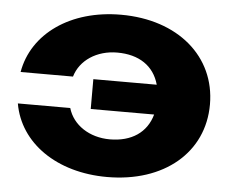

<svg xmlns="http://www.w3.org/2000/svg" viewBox="-47 -642 856 712"><g transform="rotate(5 381.5 -286.0)"><path d="M530 -230C511 -162 455 -124 374 -124C298 -124 236 -165 218 -227H23C48 -82 188 16 376 16C588 16 733 -106 733 -285C733 -464 588 -588 376 -588C188 -588 48 -489 23 -344H218C236 -406 298 -447 374 -447C455 -447 511 -410 530 -341H294V-230Z"/></g></svg>

Font: Bounded
Style: Bold
Weight: 700
Designer: Vlad Churkin
Version: Version 3.0